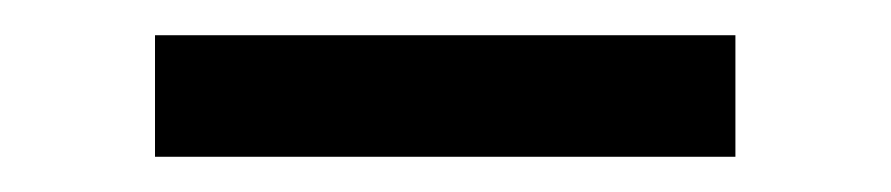

<svg xmlns="http://www.w3.org/2000/svg" viewBox="-20 -317 506 109"><path d="M68 -228V-297H397.5V-228Z"/></svg>

Font: Anek Gujarati SemiExpanded
Style: Regular
Weight: 400
Width: 6
Designer: Mrunmayee Ghaisas (Gujarati), Yesha Goshar (Latin)
Foundry: Ek Type
Version: Version 1.003